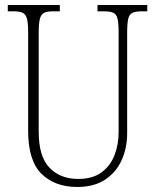

<svg xmlns="http://www.w3.org/2000/svg" viewBox="-20 -734 618 764"><path d="M287 10Q199 10 145.5 -42Q92 -94 92 -214V-607Q92 -643 87 -660.5Q82 -678 69.5 -683.5Q57 -689 33 -689H11V-714H218V-689H193Q169 -689 156.5 -683.5Q144 -678 139 -660Q134 -642 134 -605V-210Q134 -111 177 -66.5Q220 -22 291 -22Q349 -22 384.5 -48.5Q420 -75 436 -117.5Q452 -160 452 -207V-606Q452 -643 447.5 -660.5Q443 -678 430 -683.5Q417 -689 393 -689H368V-714H566V-689H545Q521 -689 508 -683.5Q495 -678 490.5 -660Q486 -642 486 -605V-205Q486 -145 464 -96.5Q442 -48 398 -19Q354 10 287 10Z"/></svg>

Font: Noto Serif Bengali Condensed ExtraLight
Style: Regular
Weight: 200
Width: 3
Designer: Juan Bruce, Universal Thirst, Indian Type Foundry and the Monotype Design Team.
Foundry: Monotype Imaging Inc.
Version: Version 2.003; ttfautohint (v1.8.4.7-5d5b)